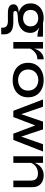

<svg xmlns="http://www.w3.org/2000/svg" viewBox="1214 -1764 752 3221"><g transform="rotate(90 1590.5 -153.0)"><path d="M444 203V180Q444 132 415 111.5Q386 91 334 91H199Q117 91 84.5 65.5Q52 40 52 0Q52 -34 70.5 -53.5Q89 -73 120.5 -81.5Q152 -90 190 -90Q121 -110 78.5 -161.5Q36 -213 36 -290Q36 -357 68 -406Q100 -455 155.5 -482Q211 -509 284 -509Q325 -509 362 -498L595 -497V-404Q556 -404 515 -413.5Q474 -423 440 -437Q480 -411 505.5 -373.5Q531 -336 531 -287Q531 -220 499.5 -173.5Q468 -127 412.5 -102Q357 -77 284 -77Q225 -75 194.5 -66.5Q164 -58 164 -33Q164 0 210 0H352Q413 0 459 14.5Q505 29 530.5 63.5Q556 98 556 158V203ZM284 -164Q343 -164 382.5 -196.5Q422 -229 422 -290Q422 -350 383 -384Q344 -418 284 -418Q225 -418 185.5 -384.5Q146 -351 146 -290Q146 -229 185 -196.5Q224 -164 284 -164Z M684 -498H795V-353Q802 -375 815 -402Q828 -429 849.5 -453Q871 -477 902 -493Q933 -509 975 -509V-403Q926 -403 890 -384Q854 -365 830.5 -336.5Q807 -308 795 -279V0H684Z M1324 11Q1241 11 1175 -19Q1109 -49 1071 -107Q1033 -165 1033 -248Q1033 -330 1071 -388.5Q1109 -447 1175 -478Q1241 -509 1324 -509Q1406 -509 1471.5 -478Q1537 -447 1574.5 -388.5Q1612 -330 1612 -248Q1612 -165 1574.5 -107Q1537 -49 1471.5 -19Q1406 11 1324 11ZM1324 -80Q1372 -80 1412 -99.5Q1452 -119 1475.5 -156.5Q1499 -194 1499 -248Q1499 -302 1475.5 -340Q1452 -378 1412 -398.5Q1372 -419 1324 -419Q1275 -419 1234.5 -399Q1194 -379 1170 -340.5Q1146 -302 1146 -248Q1146 -194 1170 -156.5Q1194 -119 1234.5 -99.5Q1275 -80 1324 -80Z M2222 0 2084 -368 1943 0H1838L1648 -498H1770L1895 -133L2020 -498H2150L2271 -133L2399 -498H2521L2327 0Z M2601 -498H2712V-356Q2725 -398 2753.5 -432.5Q2782 -467 2824.5 -488Q2867 -509 2922 -509Q3009 -509 3064.5 -460.5Q3120 -412 3120 -315V0H3009V-293Q3009 -354 2979.5 -383.5Q2950 -413 2887 -413Q2824 -413 2776 -379Q2728 -345 2712 -297V0H2601Z"/></g></svg>

Font: Syne SemiBold
Style: Regular
Weight: 600
Designer: Lucas Descroix
Foundry: Bonjour Monde
Version: Version 2.200; ttfautohint (v1.8.4)